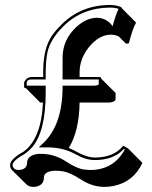

<svg xmlns="http://www.w3.org/2000/svg" viewBox="-20 -667 596 755"><path d="M447.3 -523.4Q433.1 -530.3 417.5 -530.8Q368.2 -530.8 327.6 -479Q293.5 -434.6 293 -383.8V-364.3H370.1Q374.5 -363.8 376.5 -362.8Q377.9 -360.4 377.9 -357.9L434.6 -301.3V-277.3Q432.1 -265.1 408.7 -263.7H293Q291.5 -152.3 250.5 -85Q265.1 -79.6 286.6 -67.4Q323.2 -47.9 353 -47.4Q429.7 -48.3 464.4 -94.2L483.9 -83L540 -26.4Q504.9 48.8 425.3 64.5Q407.7 67.9 390.6 67.9Q342.3 67.9 296.9 38.1Q253.9 9.8 221.7 5.9Q210 4.4 198.2 4.4Q153.8 5.4 152.8 30.3Q152.8 62 119.6 67.4Q114.7 67.9 109.9 67.9Q93.3 67.4 84 58.1L27.3 2Q19.5 -6.8 19.5 -18.1Q21 -42.5 73.7 -71.3Q142.6 -123 148.9 -263.7H138.2L82 -320.3Q77.6 -320.8 76.2 -321.3Q75.2 -323.7 74.7 -327.1V-341.8Q81.1 -360.8 101.1 -364.3H149.9V-386.2Q149.9 -476.1 184.1 -526.4Q198.7 -547.4 222.7 -571.3Q299.3 -647 412.1 -647.5Q440.9 -647 457.5 -638.2L459 -634.8L515.1 -578.1Q501 -553.7 486.8 -496.6L475.6 -495.1ZM226.1 -440.4Q226.1 -510.7 280.8 -561.5Q319.8 -596.7 361.3 -597.2Q399.9 -596.2 422.9 -564Q434.6 -608.4 446.3 -632.3Q430.2 -637.2 412.1 -637.2Q302.7 -636.2 229.5 -564Q178.2 -512.7 167 -462.9Q160.2 -432.1 159.7 -386.2V-354.5H101.1Q85.9 -353.5 85 -341.8V-330.1H159.7V-302.2Q159.7 -150.4 106.4 -87.9Q93.8 -73.7 79.6 -63.5L79.1 -63Q30.3 -36.1 29.3 -18.1Q31.2 0.5 53.2 1.5Q85.4 0 86.4 -25.9Q86.4 -54.2 124 -61Q132.8 -62.5 142.1 -62Q193.8 -62 240.2 -31.7Q281.7 -4.4 309.6 -0.5Q321.8 1 334 1.5Q423.3 1.5 467.8 -73.7Q469.7 -76.7 470.7 -79.1L466.8 -81.1Q427.2 -37.6 353 -37.6Q317.4 -37.6 278.8 -59.6Q231 -86.4 171.9 -87.4Q168 -87.4 163.6 -87.4H132.3L150.9 -105Q224.6 -175.8 226.1 -320.3V-330.1H352.1Q362.8 -330.6 368.2 -334.5V-354.5H226.1Z"/></svg>

Font: Linux Biolinum Shadow O
Style: Regular
Weight: 400
Designer: Philipp H. Poll
Foundry: Philipp H. Poll
Version: Version 1.0.4